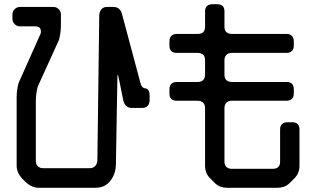

<svg xmlns="http://www.w3.org/2000/svg" viewBox="-20 -787 1496 911"><path d="M150 -24V-307Q150 -342 159 -376L260 -598Q269 -633 269 -667V-719Q269 -733 258.5 -743.5Q248 -754 234 -754H74Q60 -754 49.5 -743.5Q39 -733 39 -719V-697Q39 -683 49.5 -672.5Q60 -662 74 -662H147Q174 -662 174 -638Q174 -629 173 -628L68 -393Q59 -359 59 -324V-1Q59 31 84 59L104 79Q132 104 164 104H433Q478 104 504 70.5Q530 37 530 -11L537 -417Q537 -433 539 -433Q541 -433 565 -310Q574 -275 605 -275H655Q687 -275 690 -310V-333Q690 -365 669 -368Q651 -368 644 -402L559 -720Q550 -754 518 -754H488Q457 -754 451 -719L442 -24Q437 11 405 11H185Q169 11 159.5 2Q150 -7 150 -24Z M953 2Q953 17 958.5 31.5Q964 46 978 60L998 80Q1012 94 1027 99Q1042 104 1058 104H1296Q1312 104 1327 99Q1342 94 1356 80L1376 60Q1390 46 1395.5 31.5Q1401 17 1401 2V-173Q1401 -207 1366 -207H1344Q1328 -207 1318.5 -198.5Q1309 -190 1309 -173V-20Q1309 14 1274 14H1080Q1064 14 1054.5 5.5Q1045 -3 1045 -20V-274Q1045 -290 1054 -299.5Q1063 -309 1080 -309H1339Q1355 -309 1364.5 -317.5Q1374 -326 1374 -343V-364Q1374 -398 1339 -398H1080Q1064 -398 1054.5 -406.5Q1045 -415 1045 -432V-502Q1045 -517 1054 -526.5Q1063 -536 1080 -536H1339Q1355 -536 1364.5 -544.5Q1374 -553 1374 -570V-591Q1374 -607 1365 -616.5Q1356 -626 1339 -626H1080Q1064 -626 1054.5 -634.5Q1045 -643 1045 -660V-733Q1045 -767 1010 -767H988Q972 -767 962.5 -758.5Q953 -750 953 -733V-660Q953 -626 918 -626H819Q803 -626 793.5 -617Q784 -608 784 -591V-570Q784 -536 819 -536H918Q934 -536 943.5 -527.5Q953 -519 953 -502V-432Q953 -417 944 -407.5Q935 -398 918 -398H819Q803 -398 793.5 -389.5Q784 -381 784 -364V-343Q784 -309 819 -309H918Q934 -309 943.5 -300Q953 -291 953 -274Z"/></svg>

Font: WDXL Lubrifont TC
Style: Regular
Weight: 400
Designer: [WDXL Lubrifont] Copyright 2020-2022 (c) NightFurySL2001, Skr-ZERO; [ZCOOL QingKe HuangYou] Copyright 2018-2022 (c) The 
Version: Version 2.001;hotconv 1.1.1;makeotfexe 2.6.0